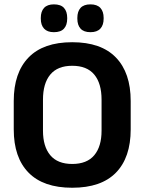

<svg xmlns="http://www.w3.org/2000/svg" viewBox="-20 -846 662 880"><path d="M311 14.5Q178.5 14.5 110.8 -54.8Q43 -124 43 -253V-383Q43 -512.5 110.8 -582.5Q178.5 -652.5 311 -652.5Q443.5 -652.5 511.2 -582.5Q579 -512.5 579 -383V-253Q579 -124 511.5 -54.8Q444 14.5 311 14.5ZM311 -94.5Q378.5 -94.5 412 -134.5Q445.5 -174.5 445.5 -247V-389Q445.5 -464 412 -504.2Q378.5 -544.5 311 -544.5Q244 -544.5 210.5 -504.2Q177 -464 177 -389V-247Q177 -174.5 210.5 -134.5Q244 -94.5 311 -94.5ZM227 -698.5Q197 -698.5 182 -714.8Q167 -731 167 -760.5V-764Q167 -793.5 182 -809.8Q197 -826 227 -826Q258.5 -826 273.2 -809.8Q288 -793.5 288 -764V-760.5Q288 -731 273.2 -714.8Q258.5 -698.5 227 -698.5ZM394.5 -698.5Q364 -698.5 349.2 -714.8Q334.5 -731 334.5 -760.5V-764Q334.5 -793.5 349.2 -809.8Q364 -826 394.5 -826Q425 -826 440 -809.8Q455 -793.5 455 -764V-760.5Q455 -731 440 -714.8Q425 -698.5 394.5 -698.5Z"/></svg>

Font: Anek Odia SemiBold
Style: Regular
Weight: 600
Version: Version 1.003